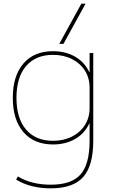

<svg xmlns="http://www.w3.org/2000/svg" viewBox="-20 -810 629 1050"><path d="M68 172 78 155Q152 200 258 200Q371 200 420.5 144Q470 88 470 -40V-134H468Q442 -79 390 -49.5Q338 -20 270 -20Q166 -20 108 -87.5Q50 -155 50 -275Q50 -395 108 -462.5Q166 -530 270 -530Q338 -530 390 -500.5Q442 -471 468 -416H470V-520H490V-40Q490 96 435 158Q380 220 258 220Q146 220 68 172ZM270 -40Q328 -40 373.5 -63Q419 -86 444.5 -126.5Q470 -167 470 -219V-331Q470 -383 444.5 -423.5Q419 -464 373.5 -487Q328 -510 270 -510Q175 -510 122.5 -448.5Q70 -387 70 -275Q70 -163 122.5 -101.5Q175 -40 270 -40ZM448 -790 327 -570H304L425 -790Z"/></svg>

Font: Enso Thin
Style: Regular
Weight: 100
Designer: Coji Morishita
Foundry: UNDERFOREST DESIGN
Version: Version 1.000